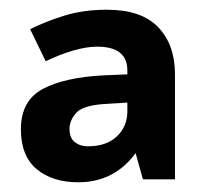

<svg xmlns="http://www.w3.org/2000/svg" viewBox="-20 -742 423 395"><path d="M200 -722Q271 -722 305.5 -686Q340 -650 340 -589V-373H274L259 -427Q215 -367 141 -367Q88 -367 55.5 -394Q23 -421 23 -476Q23 -535 68 -559Q113 -583 194 -587L242 -589V-597Q242 -646 180 -646Q158 -646 130.5 -638Q103 -630 74 -616L42 -682Q74 -698 113 -710Q152 -722 200 -722ZM194 -528Q150 -525 136.5 -509.5Q123 -494 123 -477Q123 -458 134 -449.5Q145 -441 161 -441Q199 -441 220.5 -461.5Q242 -482 242 -513V-531Z"/></svg>

Font: Noto Sans Kayah Li
Style: Bold
Weight: 700
Designer: Monotype Design Team, Sérgio Martins
Foundry: Monotype Imaging Inc.
Version: Version 2.002; ttfautohint (v1.8.4.7-5d5b)